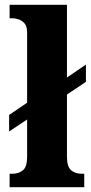

<svg xmlns="http://www.w3.org/2000/svg" viewBox="-20 -780 381 800"><path d="M20 0V-56H31Q58 -56 75.5 -70.5Q93 -85 93 -127V-282L18 -232V-301L93 -352V-645Q93 -671 81.5 -683.5Q70 -696 55 -700Q40 -704 31 -704H20V-760H259V-457L338 -511V-439L259 -386V-127Q259 -85 276.5 -70.5Q294 -56 321 -56H331V0Z"/></svg>

Font: Noto Serif Myanmar SemiCondensed ExtraBold
Style: Regular
Weight: 800
Width: 4
Designer: Ben Mitchell and the Monotype Design Team
Foundry: Monotype Imaging Inc.
Version: Version 2.106; ttfautohint (v1.8.4.7-5d5b)